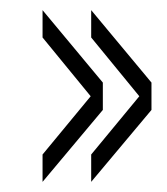

<svg xmlns="http://www.w3.org/2000/svg" viewBox="-20 -499 329 379"><path d="M160 -140 279 -282V-336L160 -479V-425L255 -309L160 -194ZM64 -140 183 -282V-336L64 -479V-425L159 -309L64 -194Z"/></svg>

Font: Big Shoulders Display Light
Style: Regular
Weight: 300
Designer: Patric King
Foundry: XO Type Co
Version: Version 1.000; ttfautohint (v1.8.2)